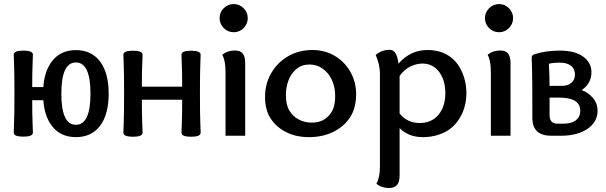

<svg xmlns="http://www.w3.org/2000/svg" viewBox="-20 -671 2995 949"><path d="M355 -54.2Q427.2 -54.2 427.2 -208Q427.2 -362.3 355 -362.3Q283.2 -362.3 283.2 -208Q283.2 -54.2 355 -54.2ZM355 6.8Q277.8 6.8 235.8 -49.8Q199.2 -98.1 194.3 -175.8H139.2Q139.2 -105 140.9 -66.9Q142.6 -28.8 142.6 -15.6Q142.6 4.4 95.2 4.4Q47.9 4.4 47.9 -15.6Q47.9 -28.8 49.6 -66.9Q51.3 -105 51.3 -208.5Q51.3 -311.5 49.6 -349.9Q47.9 -388.2 47.9 -400.9Q47.9 -420.9 95.2 -420.9Q142.6 -420.9 142.6 -400.9Q142.6 -388.2 140.9 -349.9Q139.2 -311.5 139.2 -240.7H194.3Q199.2 -317.9 235.8 -366.7Q277.8 -423.3 355 -423.3Q432.6 -423.3 474.9 -366.7Q517.1 -310.1 517.1 -208Q517.1 -106 474.9 -49.6Q432.6 6.8 355 6.8Z M924.3 4.9Q877 4.9 877 -15.1Q877 -27.8 878.7 -66.2Q880.4 -104.5 880.4 -178.2H681.2Q681.2 -104.5 682.9 -66.2Q684.6 -27.8 684.6 -15.1Q684.6 4.9 637.2 4.9Q589.8 4.9 589.8 -15.1Q589.8 -27.8 591.6 -66.2Q593.3 -104.5 593.3 -208Q593.3 -311 591.6 -349.1Q589.8 -387.2 589.8 -400.4Q589.8 -420.4 637.2 -420.4Q684.6 -420.4 684.6 -400.4Q684.6 -387.2 682.9 -349.1Q681.2 -311 681.2 -242.7H880.4Q880.4 -311 878.7 -349.1Q877 -387.2 877 -400.4Q877 -420.4 924.3 -420.4Q971.7 -420.4 971.7 -400.4Q971.7 -387.2 970 -349.1Q968.3 -311 968.3 -208Q968.3 -104.5 970 -66.2Q971.7 -27.8 971.7 -15.1Q971.7 4.9 924.3 4.9Z M1135.3 -511.7Q1106.4 -511.7 1085.9 -532.2Q1065.4 -552.7 1065.4 -581.5Q1065.4 -609.9 1085.9 -630.4Q1106.4 -650.9 1135.3 -650.9Q1163.6 -650.9 1184.1 -630.4Q1204.6 -609.9 1204.6 -581.5Q1204.6 -552.7 1184.1 -532.2Q1163.6 -511.7 1135.3 -511.7ZM1191.9 0H1094.7V-315.4Q1094.7 -371.6 1078.6 -400.4Q1104.5 -421.4 1140.1 -421.4Q1168.5 -421.4 1180.2 -406Q1191.9 -390.6 1191.9 -359.9Z M1506.8 6.8Q1444.3 6.8 1395.5 -17.3Q1346.7 -41.5 1318.4 -84.2Q1290 -127 1290 -192.4Q1290 -256.8 1320.6 -309.6Q1351.1 -362.3 1404.1 -393.1Q1457 -423.8 1523.9 -423.8Q1585.9 -423.8 1634.8 -394.8Q1683.6 -365.7 1711.9 -315.9Q1740.2 -266.1 1740.2 -206.1Q1740.2 -136.2 1710 -90.6Q1679.7 -44.9 1627.2 -19Q1574.7 6.8 1506.8 6.8ZM1521 -64.9Q1560.1 -64.9 1585.7 -82.5Q1611.3 -100.1 1624 -127Q1636.7 -153.8 1636.7 -195.3Q1636.7 -241.2 1620.1 -276.4Q1603.5 -311.5 1574.7 -331.8Q1545.9 -352.1 1509.8 -352.1Q1471.7 -352.1 1445.6 -330.3Q1419.4 -308.6 1406.2 -274.7Q1393.1 -240.7 1393.1 -203.1Q1393.1 -152.3 1410.2 -124.3Q1427.2 -96.2 1456.3 -80.6Q1485.4 -64.9 1521 -64.9Z M2054.2 -63Q2112.8 -63 2147 -103.5Q2181.2 -144 2181.2 -210.9Q2181.2 -251.5 2168 -284.4Q2154.8 -317.4 2129.4 -337.2Q2104 -356.9 2067.9 -356.9Q2040 -356.9 2009.8 -343Q1979.5 -329.1 1955.1 -295.4V-110.4Q1992.2 -63 2054.2 -63ZM1901.9 258.3Q1866.2 258.3 1840.3 237.3Q1857.9 206.5 1857.9 152.3V-307.1Q1857.9 -351.1 1836.9 -399.4Q1866.2 -424.8 1905.8 -424.8Q1941.9 -424.8 1949.2 -357.4H1950.7Q2008.3 -423.8 2093.3 -423.8Q2150.9 -423.8 2194.1 -397.7Q2237.3 -371.6 2261.2 -320.3Q2285.2 -269 2285.2 -211.4Q2285.2 -146 2256.1 -94Q2227.1 -42 2178.2 -17.6Q2129.4 6.8 2069.8 6.8Q2000 6.8 1955.1 -37.6V196.8Q1955.1 227.5 1942.6 242.9Q1930.2 258.3 1901.9 258.3Z M2446.8 -511.7Q2418 -511.7 2397.5 -532.2Q2377 -552.7 2377 -581.5Q2377 -609.9 2397.5 -630.4Q2418 -650.9 2446.8 -650.9Q2475.1 -650.9 2495.6 -630.4Q2516.1 -609.9 2516.1 -581.5Q2516.1 -552.7 2495.6 -532.2Q2475.1 -511.7 2446.8 -511.7ZM2503.4 0H2406.2V-315.4Q2406.2 -371.6 2390.1 -400.4Q2416 -421.4 2451.7 -421.4Q2480 -421.4 2491.7 -406Q2503.4 -390.6 2503.4 -359.9Z M2762.7 -59.6Q2805.2 -59.6 2826.7 -76.7Q2848.1 -93.8 2848.1 -123Q2848.1 -188.5 2745.1 -188.5H2696.3V-103Q2696.3 -59.6 2734.9 -59.6ZM2756.8 -246.6Q2786.6 -246.6 2804.2 -261.5Q2821.8 -276.4 2821.8 -302.7Q2821.8 -317.9 2814.5 -331.3Q2807.1 -344.7 2790.5 -353Q2773.9 -361.3 2745.1 -361.3Q2710.9 -361.3 2692.9 -355.5Q2696.3 -299.8 2696.3 -246.6ZM2751 0H2705.1Q2611.3 0 2611.3 -87.9Q2611.3 -298.3 2609.6 -336.2Q2607.9 -374 2607.9 -386.7Q2607.9 -398.4 2621.6 -402.8Q2677.2 -420.9 2746.6 -420.9Q2821.8 -420.9 2862.5 -391.1Q2903.3 -361.3 2903.3 -314.9Q2903.3 -258.3 2855 -225.6Q2886.2 -214.8 2909.9 -187.7Q2933.6 -160.6 2933.6 -123Q2933.6 -68.8 2884 -34.4Q2834.5 0 2751 0Z"/></svg>

Font: Bainsley
Style: Regular
Weight: 400
Designer: Paul James MIller
Foundry: High-Logic / Made with FontCreator
Version: Version 1.411;March 28, 2021;FontCreator 13.0.0.2683 64-bit